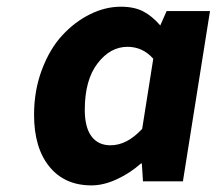

<svg xmlns="http://www.w3.org/2000/svg" viewBox="-20 -543 649 575"><path d="M253.9 12.2Q173.3 12.2 127.7 -44.2Q82 -100.6 82 -199.2Q82 -272 105.5 -334.2Q128.9 -396.5 166.3 -437Q203.6 -477.5 249.5 -500.2Q295.4 -522.9 341.8 -522.9Q381.8 -522.9 408.7 -509Q435.5 -495.1 460 -466.8L479 -509.8H608.9L527.8 0H408.2L404.8 -53.2H401.9Q368.7 -23.9 329.3 -5.9Q290 12.2 253.9 12.2ZM311 -107.9Q360.4 -107.9 405.8 -157.2L439 -367.2Q407.2 -402.8 361.8 -402.8Q310.1 -402.8 272 -353Q233.9 -303.2 233.9 -213.9Q233.9 -161.6 253.9 -134.8Q273.9 -107.9 311 -107.9Z"/></svg>

Font: Office Code Pro Bold Italic
Style: Regular
Weight: 700
Italic angle: -9°
Designer: Nathan Rutzky & Paul D. Hunt
Foundry: Adobe Systems Incorporated
Version: Version 1.004;PS 001.004;hotconv 1.0.70;makeotf.lib2.5.58329